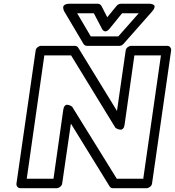

<svg xmlns="http://www.w3.org/2000/svg" viewBox="-20 -968 923 1013"><path d="M66.9 0 168 -701.2Q169.4 -711.9 178.5 -719Q187.5 -726.1 196.8 -726.1H375Q386.7 -726.1 393.1 -715.8L597.2 -382.8L643.1 -701.2Q644.5 -711.9 653.6 -719Q662.6 -726.1 671.9 -726.1H861.8Q872.6 -726.1 878.4 -718.3Q884.3 -710.4 882.8 -701.2L782.2 0Q780.8 10.7 771.5 17.8Q762.2 24.9 752.9 24.9H576.2Q564 24.9 558.1 15.1L354 -315.9L308.1 0Q306.6 10.7 297.4 17.8Q288.1 24.9 278.8 24.9H87.9Q77.1 24.9 71.3 17.1Q65.4 9.3 66.9 0ZM121.1 -24.9H262.2L314 -390.1Q315.9 -402.8 321.5 -409.2Q327.1 -415.5 333.5 -415.3Q339.8 -415 346.2 -412.8Q352.5 -410.6 356.4 -407.7L360.8 -404.8L596.2 -24.9H735.8L829.1 -675.8H689L637.2 -309.1Q635.3 -296.4 629.6 -290Q624 -283.7 617.2 -283.9Q610.4 -284.2 604 -286.1Q597.7 -288.1 593.3 -291L588.9 -293.9L355 -675.8H213.9ZM318.8 -908.2Q317.9 -909.7 316.7 -912.4Q315.4 -915 314 -922.1Q312.5 -929.2 314.2 -934.3Q315.9 -939.5 323.5 -943.8Q331.1 -948.2 345.2 -948.2H496.1Q507.8 -948.2 515.1 -937L545.9 -877L595.2 -937Q605 -948.2 618.2 -948.2H769Q771 -948.2 774.2 -948Q777.3 -947.8 783.9 -945.6Q790.5 -943.4 793.7 -939.7Q796.9 -936 794.9 -927.7Q793 -919.4 783.2 -908.2L630.9 -735.8Q621.1 -726.1 609.9 -726.1H439.9Q426.8 -726.1 420.9 -735.8ZM387.2 -897.9 459 -775.9H604L711.9 -897.9H624L559.1 -817.9Q551.3 -808.1 544.2 -804.7Q537.1 -801.3 532.2 -803Q527.3 -804.7 523.9 -807.9Q520.5 -811 518.6 -814.5L517.1 -817.9L475.1 -897.9Z"/></svg>

Font: Trueno ExtraBold Outline
Style: Italic
Weight: 800
Width: 6
Designer: Julieta Ulanovsky
Foundry: Julieta Ulanovsky
Version: Version 3.001b | FøM Fix